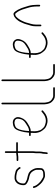

<svg xmlns="http://www.w3.org/2000/svg" viewBox="952 -1637 806 2750"><g transform="rotate(-90 1355.0 -262.0)"><path d="M331.4 -372.5C338.1 -376.8 339.4 -382.3 335.4 -389L329.4 -399C315.8 -418.5 299.8 -432.1 281.4 -440C256.5 -447.1 240.3 -451.1 232.9 -452C227.3 -452.7 221.8 -453.5 216.8 -454.5C212.8 -455.5 206.9 -456 199.1 -456H171.8C163.6 -456 153.7 -453 140.2 -447C131.2 -443 124 -438.3 118.7 -433C96.8 -414.3 83.6 -386.9 79.2 -351C78.2 -343 77.7 -334.5 77.7 -325.5C77.7 -316.5 80 -308 84.7 -300C92.7 -286.1 111.9 -273 142.2 -260.5C147.8 -258.2 153.7 -256.2 159 -254.5C163.5 -252.8 167.9 -251.5 172.1 -250.5C176.4 -249.5 180.6 -248.7 184.9 -248C189.1 -247.3 193 -246.5 196.5 -245.5C200 -244.5 203.8 -243.7 207.8 -243C225.9 -239.4 245.1 -229.8 261.9 -214C266.9 -209.3 270.4 -205 272.4 -201C289.8 -176.7 298.4 -154.1 298.4 -133V-99C298.4 -83 297.1 -72.3 294.4 -67C292.4 -64.3 287.5 -60 279.5 -54C271.6 -48 254.6 -45 228.4 -45H205.5C195.4 -45 176.8 -54.6 147.2 -73.9C133.5 -81.2 117 -95.9 97.7 -118C78.6 -139.8 66.6 -161.8 61.7 -184C59.7 -192 54.7 -195 46.7 -193C38.7 -191 35.7 -186 37.7 -178C43.3 -161.2 47.3 -150.2 49.7 -145C66 -119.3 82 -98.7 97.7 -83C122.8 -55.6 158.5 -35.6 193.9 -23C197.6 -21.7 201.5 -21 205.5 -21H228.4C271.6 -21 300.8 -32.7 315.9 -56C320.3 -62.7 322.4 -77 322.4 -99V-133C322.4 -155.4 312.8 -182.1 293.4 -213C288.1 -223.7 278.4 -234 264.4 -244C257.2 -251.2 243.4 -257.5 222.9 -263C217.9 -264.3 214.3 -265.7 210.8 -267C191.8 -270.2 176 -273.8 163.5 -278C159.5 -279.3 155.2 -281 150.2 -283C126.4 -292.5 111.2 -302.2 104.7 -312C102.7 -316.7 101.7 -321.7 101.7 -327C101.7 -359.8 109.3 -385.8 124.7 -405L135.2 -415.5C138.8 -419.2 144.7 -422.8 152.7 -426.5C159.8 -430.2 165.8 -432 171.8 -432H203.3C207.3 -432 211 -431.7 214.5 -431C241.4 -427 260.9 -422.5 271.9 -417.5C275.6 -415.8 280.3 -413.5 286 -410.4C291.8 -407.3 299.6 -399.2 309.4 -386L314.4 -376C319.1 -369.3 324.8 -368.2 331.4 -372.5Z M483.5 -427H435.5C432.2 -427 429.3 -425.8 427 -423.5C424.7 -421.2 423.5 -418.3 423.5 -415C423.5 -411.7 424.7 -408.8 427 -406.5C429.3 -404.2 432.2 -403 435.5 -403H483.5L533.5 -409H539.5V-192L535.5 -148V-96.5C535.5 -87.5 535.2 -81 534.5 -77C528.5 -56.1 526 -37.7 527 -22C527.3 -16.7 526.8 -11.3 525.5 -6L523.5 4C522.2 12 525.3 16.8 533 18.5C540.7 20.2 545.2 17 546.5 9L548.5 -1C550.5 -8.3 551.3 -16.6 551 -25.9C550.7 -35.1 552.5 -47.9 556.5 -64.3C558.5 -72.4 559.5 -83 559.5 -96V-147L563.5 -192V-409H682.5C685.8 -409 688.7 -410.2 691 -412.5C693.3 -414.8 694.5 -417.7 694.5 -421C694.5 -424.3 693.3 -427.2 691 -429.5C688.7 -431.8 685.8 -433 682.5 -433H563.5V-584C563.5 -587.3 562.3 -590.2 560 -592.5C557.7 -594.8 554.8 -596 551.5 -596C548.2 -596 545.3 -594.8 543 -592.5C540.7 -590.2 539.5 -587.3 539.5 -584V-433H532.5Z M853 -249C854.5 -269 856 -286.7 857.5 -302C865.5 -368 880.4 -412 902.1 -434C909.4 -441.3 921.6 -447.3 938.9 -452C956.1 -456.7 968.5 -458.7 976 -458C1014.2 -454.8 1032.7 -436.8 1029.2 -404C1026.3 -368.4 1015.9 -341.9 998.1 -324.5C994.4 -320.8 990.3 -316.8 986 -312.4C981.7 -308 971.3 -300.9 955 -291C949.5 -287.7 943 -283.7 935.5 -279C907.6 -259 880.9 -249 855.2 -249ZM851.5 -225H855.2C864.6 -225 874.5 -226.5 884.9 -229.5C890.6 -231.2 896.6 -233.3 902.9 -236C909.1 -238.7 915.6 -241.7 922.4 -245C929.1 -248.3 936.1 -252.3 943.4 -257C950.6 -261.7 959.6 -267 970.2 -273.1C980.8 -279.1 993.8 -289.8 1009 -305C1022.9 -319.4 1034.2 -338.7 1043.1 -363C1057.1 -398.1 1056.3 -426.3 1040.6 -447.5C1020.4 -479.1 986 -488.6 934.8 -476C915.8 -470 901.5 -462.5 892 -453.5C874.6 -437.1 860.6 -407.6 849.5 -365C840.8 -339 834.2 -300.3 829.5 -249H793.5C790.2 -249 787.3 -247.7 785 -245C782.7 -242.3 781.5 -239.5 781.5 -236.5C781.5 -233.5 782.7 -230.8 785 -228.5C787.3 -226.2 790.2 -225 793.5 -225H827.5C825.5 -194.3 824.8 -172.3 825.5 -159C826.2 -145.7 828.5 -132 832.5 -118C839.1 -90.2 851.7 -68.1 865.8 -51.5C872.2 -43.8 878.8 -36.3 885.2 -29C898.3 -14.1 919.9 -1.9 949.9 7.5C968 13.2 984.6 16 999.6 16C1043.5 16 1089 -0.7 1126.1 -34L1145.1 -50C1151.1 -55.3 1151.4 -61 1146.1 -67C1140.7 -73 1135.1 -73.3 1129.1 -68L1110.1 -52C1077.1 -22.7 1036.9 -8 999.6 -8C989.4 -8 980 -9 971.5 -11C946.5 -16.9 927.9 -23.5 915.7 -30.9C906.9 -36.2 894.5 -48.5 878.5 -68C867.4 -81.5 859 -102.5 853.2 -131.1C849.3 -147.9 848.5 -179.2 851.5 -225Z M1247.5 -645C1244.2 -645 1241.3 -643.8 1239 -641.5C1236.7 -639.2 1235.5 -636.3 1235.5 -633V-32C1235.5 -22.2 1236.7 -11.9 1239 -1C1240 3.7 1241.2 10 1242.5 18C1244.5 26 1246.8 33.3 1249.5 40C1255.9 63.4 1274.5 85.4 1305.5 106C1320.5 116 1338.2 121 1358.5 121H1469.5C1472.8 121 1475.7 119.8 1478 117.5C1480.3 115.2 1481.5 112.3 1481.5 109C1481.5 105.7 1480.3 102.8 1478 100.5C1475.7 98.2 1472.8 97 1469.5 97H1358.5C1354.5 97 1348.8 96.4 1341.4 95.2C1333.9 94 1320.1 86.5 1299.8 72.7C1292.7 67.9 1284.6 57.8 1275.4 42.6C1270.1 33.6 1265.8 17.8 1262.5 -5C1261.8 -9.7 1261.2 -14.2 1260.5 -18.5C1259.8 -22.8 1259.5 -27.3 1259.5 -32V-633C1259.5 -636.3 1258.3 -639.2 1256 -641.5C1253.7 -643.8 1250.8 -645 1247.5 -645Z M1579.5 -645C1576.2 -645 1573.3 -643.8 1571 -641.5C1568.7 -639.2 1567.5 -636.3 1567.5 -633V-32C1567.5 -22.2 1568.7 -11.9 1571 -1C1572 3.7 1573.2 10 1574.5 18C1576.5 26 1578.8 33.3 1581.5 40C1587.9 63.4 1606.5 85.4 1637.5 106C1652.5 116 1670.2 121 1690.5 121H1801.5C1804.8 121 1807.7 119.8 1810 117.5C1812.3 115.2 1813.5 112.3 1813.5 109C1813.5 105.7 1812.3 102.8 1810 100.5C1807.7 98.2 1804.8 97 1801.5 97H1690.5C1686.5 97 1680.8 96.4 1673.4 95.2C1665.9 94 1652.1 86.5 1631.8 72.7C1624.7 67.9 1616.6 57.8 1607.4 42.6C1602.1 33.6 1597.8 17.8 1594.5 -5C1593.8 -9.7 1593.2 -14.2 1592.5 -18.5C1591.8 -22.8 1591.5 -27.3 1591.5 -32V-633C1591.5 -636.3 1590.3 -639.2 1588 -641.5C1585.7 -643.8 1582.8 -645 1579.5 -645Z M1971 -249C1972.5 -269 1974 -286.7 1975.5 -302C1983.5 -368 1998.4 -412 2020.1 -434C2027.4 -441.3 2039.6 -447.3 2056.9 -452C2074.1 -456.7 2086.5 -458.7 2094 -458C2132.2 -454.8 2150.7 -436.8 2147.2 -404C2144.3 -368.4 2133.9 -341.9 2116.1 -324.5C2112.4 -320.8 2108.3 -316.8 2104 -312.4C2099.7 -308 2089.3 -300.9 2073 -291C2067.5 -287.7 2061 -283.7 2053.5 -279C2025.6 -259 1998.9 -249 1973.2 -249ZM1969.5 -225H1973.2C1982.6 -225 1992.5 -226.5 2002.9 -229.5C2008.6 -231.2 2014.6 -233.3 2020.9 -236C2027.1 -238.7 2033.6 -241.7 2040.4 -245C2047.1 -248.3 2054.1 -252.3 2061.4 -257C2068.6 -261.7 2077.6 -267 2088.2 -273.1C2098.8 -279.1 2111.8 -289.8 2127 -305C2140.9 -319.4 2152.2 -338.7 2161.1 -363C2175.1 -398.1 2174.3 -426.3 2158.6 -447.5C2138.4 -479.1 2104 -488.6 2052.8 -476C2033.8 -470 2019.5 -462.5 2010 -453.5C1992.6 -437.1 1978.6 -407.6 1967.5 -365C1958.8 -339 1952.2 -300.3 1947.5 -249H1911.5C1908.2 -249 1905.3 -247.7 1903 -245C1900.7 -242.3 1899.5 -239.5 1899.5 -236.5C1899.5 -233.5 1900.7 -230.8 1903 -228.5C1905.3 -226.2 1908.2 -225 1911.5 -225H1945.5C1943.5 -194.3 1942.8 -172.3 1943.5 -159C1944.2 -145.7 1946.5 -132 1950.5 -118C1957.1 -90.2 1969.7 -68.1 1983.8 -51.5C1990.2 -43.8 1996.8 -36.3 2003.2 -29C2016.3 -14.1 2037.9 -1.9 2067.9 7.5C2086 13.2 2102.6 16 2117.6 16C2161.5 16 2207 -0.7 2244.1 -34L2263.1 -50C2269.1 -55.3 2269.4 -61 2264.1 -67C2258.7 -73 2253.1 -73.3 2247.1 -68L2228.1 -52C2195.1 -22.7 2154.9 -8 2117.6 -8C2107.4 -8 2098 -9 2089.5 -11C2064.5 -16.9 2045.9 -23.5 2033.7 -30.9C2024.9 -36.2 2012.5 -48.5 1996.5 -68C1985.4 -81.5 1977 -102.5 1971.2 -131.1C1967.3 -147.9 1966.5 -179.2 1969.5 -225Z M2365.5 -72C2368.8 -72 2371.7 -73.2 2374 -75.5C2376.3 -77.8 2377.5 -80.7 2377.5 -84V-146C2377.5 -174.1 2381.7 -201.6 2390 -228.5C2393 -238.2 2396 -248.5 2399 -259.5L2408 -292.5C2411 -303.5 2414.5 -313 2418.5 -321C2422.5 -329 2427.5 -339.8 2433.5 -353.5C2439.5 -367.2 2450.5 -385 2466.5 -406.9C2471.8 -414.2 2479.6 -422.8 2490.5 -432.6C2498.3 -439.7 2506 -443.8 2513.6 -445C2517.9 -445.7 2522.1 -446.5 2526.4 -447.5C2530.6 -448.5 2535.7 -445 2541.7 -437C2568.4 -407.7 2589.7 -363.9 2605.7 -305.5C2610.4 -288.5 2614.1 -276.7 2616.7 -270C2630.7 -228 2637.7 -180 2637.7 -126V-101C2637.7 -97.7 2638.9 -94.8 2641.2 -92.5C2643.6 -90.2 2646.4 -89 2649.7 -89C2653.1 -89 2655.9 -90.2 2658.2 -92.5C2660.6 -94.8 2661.7 -97.7 2661.7 -101V-126C2661.7 -174.3 2656.6 -217.6 2646.2 -256C2643.9 -264.7 2641.6 -272 2639.2 -278C2636.9 -284 2633.4 -295.5 2628.7 -312.5C2624.1 -329.5 2619.2 -344.2 2614.2 -356.5C2580.4 -439.9 2547.6 -478.1 2522.2 -471C2503.6 -467.4 2488.8 -460.6 2478 -450.5C2469.5 -443.5 2462.3 -437.8 2458 -433.5C2453.7 -429.2 2446.1 -419.9 2435.3 -405.6C2424.5 -391.3 2415.7 -375.3 2409 -357.5C2405.3 -347.8 2401.1 -338.4 2396.3 -329.2C2391.5 -319.9 2384.7 -298.9 2376 -266C2373 -254.7 2368.5 -240.2 2362.5 -222.5C2356.5 -204.8 2353.5 -179.3 2353.5 -146V-84C2353.5 -80.7 2354.7 -77.8 2357 -75.5C2359.3 -73.2 2362.2 -72 2365.5 -72Z"/></g></svg>

Font: Proton
Style: SeBdCnd
Weight: 500
Version: Version 1.017